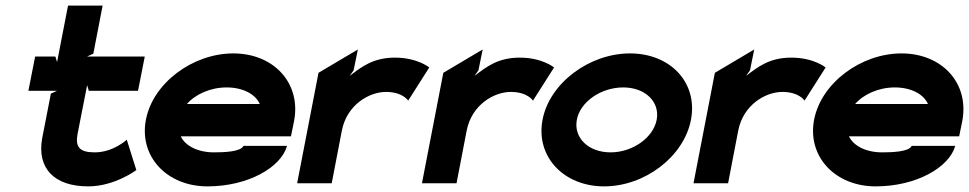

<svg xmlns="http://www.w3.org/2000/svg" viewBox="-20 -652 3447 683"><path d="M81 -329H183L161 -319L130 -160C111 -54 172 11 294 11C388 11 465 -47 465 -47L431 -155C431 -155 383 -110 317 -110C263 -110 247 -129 256 -176L290 -349L296 -329H471L495 -451H290L312 -461L345 -632H222L183 -431L177 -451H105Z M499 -226C474 -95 574 11 718 11C863 11 980 -57 1001 -133H846C837 -112 776 -110 741 -110C684 -110 639 -133 623 -167H1015L1026 -221C1052 -355 955 -462 810 -462C666 -462 524 -357 499 -226ZM645 -282C674 -316 728 -341 786 -341C844 -341 889 -317 904 -282Z M1507 -412C1507 -412 1465 -447 1385 -447C1307 -447 1266 -414 1224 -382L1238 -402L1253 -476L1113 -393L1037 0H1160L1196 -187C1214 -280 1294 -325 1353 -325C1413 -325 1432 -294 1432 -294Z M1951 -412C1951 -412 1909 -447 1829 -447C1751 -447 1710 -414 1668 -382L1682 -402L1697 -476L1557 -393L1481 0H1604L1640 -187C1658 -280 1738 -325 1797 -325C1857 -325 1876 -294 1876 -294Z M1910 -226C1885 -95 1985 11 2129 11C2274 11 2413 -95 2438 -226C2463 -357 2366 -462 2221 -462C2077 -462 1935 -357 1910 -226ZM2032 -226C2044 -290 2118 -341 2197 -341C2275 -341 2328 -290 2316 -226C2304 -162 2230 -110 2152 -110C2073 -110 2020 -162 2032 -226Z M2917 -412C2917 -412 2875 -447 2795 -447C2717 -447 2676 -414 2634 -382L2648 -402L2663 -476L2523 -393L2447 0H2570L2606 -187C2624 -280 2704 -325 2763 -325C2823 -325 2842 -294 2842 -294Z M2876 -226C2851 -95 2951 11 3095 11C3240 11 3357 -57 3378 -133H3223C3214 -112 3153 -110 3118 -110C3061 -110 3016 -133 3000 -167H3392L3403 -221C3429 -355 3332 -462 3187 -462C3043 -462 2901 -357 2876 -226ZM3022 -282C3051 -316 3105 -341 3163 -341C3221 -341 3266 -317 3281 -282Z"/></svg>

Font: Charger EcoBlack
Style: Obl
Weight: 1000
Designer: Jasper
Foundry: Cannot Into Space Fonts
Version: Version 1.1